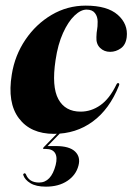

<svg xmlns="http://www.w3.org/2000/svg" viewBox="-20 -478 488 700"><path d="M295.5 -443Q274.5 -443 251.5 -421Q228.5 -399 209.8 -357.8Q191 -316.5 182.5 -258.5Q168 -162 192.8 -116.5Q217.5 -71 274 -71Q312.5 -71 346 -94.5Q379.5 -118 404.5 -170Q407.5 -176 411.5 -175Q417 -173.5 413.5 -165.5Q379 -79.5 318 -34.8Q257 10 176.5 10Q91.5 10 48.8 -46.8Q6 -103.5 23 -206.5Q34 -276 72.5 -333Q111 -390 168.2 -423.8Q225.5 -457.5 292.5 -457.5Q371.5 -457.5 409.5 -423.8Q447.5 -390 442 -342.5Q438.5 -314.5 420.5 -301.8Q402.5 -289 381.5 -289Q359.5 -289 344.8 -303.5Q330 -318 331.5 -343Q332 -360.5 334 -370Q336 -379.5 336 -399Q336 -417.5 326.2 -430.2Q316.5 -443 295.5 -443ZM199 -2.5H209L153.5 54.5H184Q233 54.5 253.8 74.5Q274.5 94.5 266 126Q257 160.5 225.5 181.5Q194 202.5 147.5 202.5Q111.5 202.5 91 190Q70.5 177.5 65 160.5Q63.5 157 67.5 154.5Q71.5 152 74.5 157.5Q86 187.5 122.5 187.5Q166.5 187.5 183 123.5Q190 95.5 180.8 80.2Q171.5 65 147 65H140.5Q133.5 65 140 58Z"/></svg>

Font: Fraunces 144pt
Style: Bold Italic
Weight: 700
Italic angle: -16°
Version: Version 1.000;[b76b70a41]